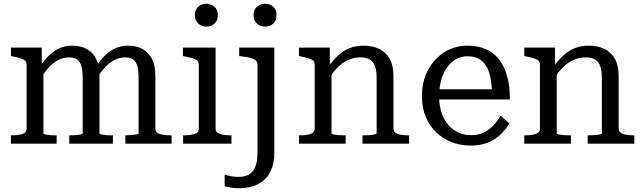

<svg xmlns="http://www.w3.org/2000/svg" viewBox="-20 -761 3403 1017"><path d="M38 0V-44H40Q75 -44 98 -51Q121 -58 121 -80V-417Q121 -432 113 -439.5Q105 -447 89 -452Q73 -457 48 -462L38 -464V-509H201V-405L210 -393V-54Q210 -51 221.5 -48.5Q233 -46 249 -45Q265 -44 278 -44H280V0ZM578 0H347V-44H349Q363 -44 379 -45Q395 -46 406.5 -48.5Q418 -51 418 -54V-346Q418 -385 411.5 -409.5Q405 -434 389.5 -445.5Q374 -457 347 -457Q316 -457 289.5 -443.5Q263 -430 239.5 -404.5Q216 -379 193 -342L192 -409Q217 -446 242.5 -470Q268 -494 297 -506.5Q326 -519 363 -519Q406 -519 438.5 -502Q471 -485 489 -449.5Q507 -414 507 -358V-54Q507 -51 518.5 -48.5Q530 -46 546.5 -45Q563 -44 577 -44H578ZM889 0H644V-44H647Q661 -44 676.5 -45.5Q692 -47 703 -49Q714 -51 714 -54V-346Q714 -385 707.5 -409.5Q701 -434 686 -445.5Q671 -457 644 -457Q614 -457 587 -443.5Q560 -430 536.5 -404.5Q513 -379 490 -342L489 -409Q514 -446 539 -470Q564 -494 593.5 -506.5Q623 -519 659 -519Q702 -519 734 -502Q766 -485 784.5 -449.5Q803 -414 803 -358V-80Q803 -58 826.5 -51Q850 -44 886 -44H889Z M1073 -620Q1047 -620 1029.5 -636.5Q1012 -653 1012 -681Q1012 -709 1029.5 -725Q1047 -741 1073 -741Q1099 -741 1116.5 -725Q1134 -709 1134 -681Q1134 -653 1116.5 -636.5Q1099 -620 1073 -620ZM1122 -509V-80Q1122 -58 1145.5 -51Q1169 -44 1205 -44H1206V0H950V-44H951Q987 -44 1010 -51Q1033 -58 1033 -80V-417Q1033 -439 1015 -447Q997 -455 960 -462L949 -464V-509Z M1344 45V-417Q1344 -432 1335 -440.5Q1326 -449 1308.5 -454Q1291 -459 1263 -462L1247 -464V-509H1433V45Q1433 101 1417 138Q1401 175 1374.5 196.5Q1348 218 1314.5 227Q1281 236 1246 236Q1225 236 1204.5 233Q1184 230 1170 225V164Q1186 169 1204 172.5Q1222 176 1243 176Q1274 176 1296.5 164.5Q1319 153 1331.5 124Q1344 95 1344 45ZM1384 -620Q1358 -620 1340.5 -636.5Q1323 -653 1323 -681Q1323 -709 1340.5 -725Q1358 -741 1384 -741Q1410 -741 1427.5 -725Q1445 -709 1445 -681Q1445 -653 1427.5 -636.5Q1410 -620 1384 -620Z M1564 0V-44H1566Q1589 -44 1607.5 -47Q1626 -50 1636.5 -58Q1647 -66 1647 -80V-417Q1647 -432 1639 -439.5Q1631 -447 1615 -452Q1599 -457 1574 -462L1564 -464V-509H1727V-403L1736 -392V-54Q1736 -51 1748 -48.5Q1760 -46 1777 -45Q1794 -44 1808 -44H1811V0ZM2147 0H1900V-44H1902Q1916 -44 1933 -45Q1950 -46 1962.5 -48.5Q1975 -51 1975 -54V-347Q1975 -386 1966.5 -410Q1958 -434 1939.5 -445.5Q1921 -457 1889 -457Q1856 -457 1826 -444Q1796 -431 1769.5 -405Q1743 -379 1719 -341L1718 -406Q1745 -444 1773 -469Q1801 -494 1833 -506.5Q1865 -519 1905 -519Q1953 -519 1988.5 -502Q2024 -485 2044 -449.5Q2064 -414 2064 -358V-80Q2064 -66 2074.5 -58Q2085 -50 2103 -47Q2121 -44 2145 -44H2147Z M2306 -250Q2306 -202 2319 -163.5Q2332 -125 2355 -99Q2378 -73 2409 -59Q2440 -45 2476 -45Q2517 -45 2546.5 -61Q2576 -77 2597 -100.5Q2618 -124 2632 -148L2678 -107Q2659 -75 2630.5 -48Q2602 -21 2563.5 -5.5Q2525 10 2474 10Q2401 10 2342.5 -22Q2284 -54 2249.5 -113Q2215 -172 2215 -252Q2215 -331 2247.5 -391Q2280 -451 2334.5 -485Q2389 -519 2456 -519Q2511 -519 2552.5 -501Q2594 -483 2622.5 -447.5Q2651 -412 2666 -358.5Q2681 -305 2681 -234H2288V-288H2614L2586 -267Q2585 -317 2577 -354Q2569 -391 2553 -415Q2537 -439 2513 -451Q2489 -463 2456 -463Q2425 -463 2397.5 -448.5Q2370 -434 2349.5 -406Q2329 -378 2317.5 -339Q2306 -300 2306 -250Z M2757 0V-44H2759Q2782 -44 2800.5 -47Q2819 -50 2829.5 -58Q2840 -66 2840 -80V-417Q2840 -432 2832 -439.5Q2824 -447 2808 -452Q2792 -457 2767 -462L2757 -464V-509H2920V-403L2929 -392V-54Q2929 -51 2941 -48.5Q2953 -46 2970 -45Q2987 -44 3001 -44H3004V0ZM3340 0H3093V-44H3095Q3109 -44 3126 -45Q3143 -46 3155.5 -48.5Q3168 -51 3168 -54V-347Q3168 -386 3159.5 -410Q3151 -434 3132.5 -445.5Q3114 -457 3082 -457Q3049 -457 3019 -444Q2989 -431 2962.5 -405Q2936 -379 2912 -341L2911 -406Q2938 -444 2966 -469Q2994 -494 3026 -506.5Q3058 -519 3098 -519Q3146 -519 3181.5 -502Q3217 -485 3237 -449.5Q3257 -414 3257 -358V-80Q3257 -66 3267.5 -58Q3278 -50 3296 -47Q3314 -44 3338 -44H3340Z"/></svg>

Font: Roboto Serif 28pt
Style: Regular
Weight: 400
Designer: Greg Gazdowicz
Foundry: Commercial Type
Version: Version 1.008